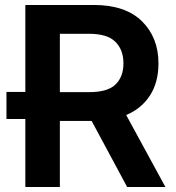

<svg xmlns="http://www.w3.org/2000/svg" viewBox="-20 -750 707 773"><path d="M6 -271V-380H82V-730H358Q484 -730 551 -665Q618 -599 618 -495Q618 -419 584 -366Q549 -312 488 -287L646 3H492L349 -263H221V3H82V-271ZM338 -379Q411 -379 443 -408Q477 -439 477 -495Q477 -551 443 -583Q411 -614 338 -614H221V-379Z"/></svg>

Font: Sinter Bold
Style: Regular
Weight: 700
Foundry: Adobe & rsms
Version: Version 1.000